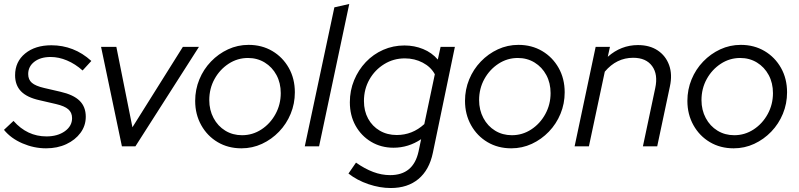

<svg xmlns="http://www.w3.org/2000/svg" viewBox="-33 -737 4024 967"><path d="M199 10Q138 10 80 -15Q22 -40 -13 -83L35 -128Q104 -50 201 -50Q257 -50 293.5 -76Q330 -102 330 -142Q330 -170 311 -186.5Q292 -203 249 -213L167 -232Q103 -246 73 -277Q43 -308 43 -358Q43 -426 93.5 -467.5Q144 -509 226 -509Q282 -509 332.5 -489.5Q383 -470 427 -430L383 -382Q346 -415 304.5 -432.5Q263 -450 222 -450Q171 -450 140 -426Q109 -402 109 -364Q109 -336 127.5 -320Q146 -304 189 -294L271 -275Q337 -260 368 -229.5Q399 -199 399 -149Q399 -104 372.5 -68Q346 -32 301 -11Q256 10 199 10Z M581 0 476 -501H553L634 -96L888 -501H969L649 0Z M1183 10Q1116 10 1063.5 -21Q1011 -52 980.5 -106.5Q950 -161 950 -229Q950 -286 971 -337Q992 -388 1029.5 -427Q1067 -466 1115.5 -488.5Q1164 -511 1219 -511Q1286 -511 1338.5 -480Q1391 -449 1421.5 -395Q1452 -341 1452 -272Q1452 -215 1431 -164Q1410 -113 1372.5 -74Q1335 -35 1286.5 -12.5Q1238 10 1183 10ZM1186 -56Q1239 -56 1283.5 -85Q1328 -114 1354.5 -162.5Q1381 -211 1381 -268Q1381 -319 1359.5 -359Q1338 -399 1300.5 -422Q1263 -445 1216 -445Q1163 -445 1118.5 -416Q1074 -387 1047.5 -339Q1021 -291 1021 -233Q1021 -183 1042.5 -142.5Q1064 -102 1101.5 -79Q1139 -56 1186 -56Z M1502 0 1651 -700 1726 -717 1574 0Z M1935 210Q1880 210 1822.5 190.5Q1765 171 1722 137L1760 82Q1804 113 1846.5 129Q1889 145 1932 145Q2049 145 2075 26L2088 -36Q2024 7 1949 7Q1886 7 1836 -23Q1786 -53 1757.5 -104.5Q1729 -156 1729 -222Q1729 -281 1750.5 -333Q1772 -385 1809.5 -424.5Q1847 -464 1897 -486Q1947 -508 2004 -508Q2054 -508 2098 -490Q2142 -472 2172 -437L2186 -501H2258L2147 33Q2129 119 2074.5 164.5Q2020 210 1935 210ZM1965 -57Q2044 -57 2104 -112L2157 -363Q2137 -400 2096 -421.5Q2055 -443 2006 -443Q1949 -443 1902 -414Q1855 -385 1827.5 -336.5Q1800 -288 1800 -228Q1800 -178 1821 -139.5Q1842 -101 1879.5 -79Q1917 -57 1965 -57Z M2542 10Q2475 10 2422.5 -21Q2370 -52 2339.5 -106.5Q2309 -161 2309 -229Q2309 -286 2330 -337Q2351 -388 2388.5 -427Q2426 -466 2474.5 -488.5Q2523 -511 2578 -511Q2645 -511 2697.5 -480Q2750 -449 2780.5 -395Q2811 -341 2811 -272Q2811 -215 2790 -164Q2769 -113 2731.5 -74Q2694 -35 2645.5 -12.5Q2597 10 2542 10ZM2545 -56Q2598 -56 2642.5 -85Q2687 -114 2713.5 -162.5Q2740 -211 2740 -268Q2740 -319 2718.5 -359Q2697 -399 2659.5 -422Q2622 -445 2575 -445Q2522 -445 2477.5 -416Q2433 -387 2406.5 -339Q2380 -291 2380 -233Q2380 -183 2401.5 -142.5Q2423 -102 2460.5 -79Q2498 -56 2545 -56Z M2861 0 2967 -501H3039L3028 -451Q3095 -510 3180 -510Q3239 -510 3279.5 -483Q3320 -456 3337 -409Q3354 -362 3341 -302L3277 0H3205L3267 -293Q3282 -362 3251.5 -404Q3221 -446 3156 -446Q3072 -446 3013 -376L2933 0Z M3662 10Q3595 10 3542.5 -21Q3490 -52 3459.5 -106.5Q3429 -161 3429 -229Q3429 -286 3450 -337Q3471 -388 3508.5 -427Q3546 -466 3594.5 -488.5Q3643 -511 3698 -511Q3765 -511 3817.5 -480Q3870 -449 3900.5 -395Q3931 -341 3931 -272Q3931 -215 3910 -164Q3889 -113 3851.5 -74Q3814 -35 3765.5 -12.5Q3717 10 3662 10ZM3665 -56Q3718 -56 3762.5 -85Q3807 -114 3833.5 -162.5Q3860 -211 3860 -268Q3860 -319 3838.5 -359Q3817 -399 3779.5 -422Q3742 -445 3695 -445Q3642 -445 3597.5 -416Q3553 -387 3526.5 -339Q3500 -291 3500 -233Q3500 -183 3521.5 -142.5Q3543 -102 3580.5 -79Q3618 -56 3665 -56Z"/></svg>

Font: Red Hat Display VF
Style: Italic
Weight: 300
Italic angle: -12°
Designer: Pentagram, MCKL
Foundry: Pentagram, MCKL
Version: Version 1.010